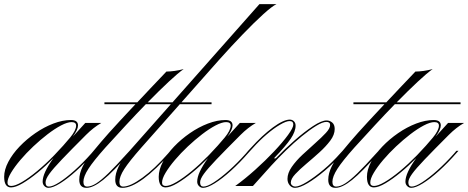

<svg xmlns="http://www.w3.org/2000/svg" viewBox="-76 -894 2251 923"><path d="M-23 7Q-56 7 -56 -44Q-56 -78 -36 -116Q-16 -154 18 -189.5Q52 -225 94 -254Q136 -283 180.5 -300Q225 -317 265 -317Q299 -317 299 -291Q299 -271 274 -237L334 -303H411Q373 -281 338 -246Q264 -172 221.5 -127.5Q179 -83 161 -58Q143 -33 143 -17Q143 3 159 3Q177 3 209 -17.5Q241 -38 281.5 -74Q322 -110 363 -156L374 -169H384L375 -159Q334 -112 291.5 -73.5Q249 -35 213.5 -13Q178 9 157 9Q146 9 137.5 0.5Q129 -8 129 -21Q129 -62 181 -134Q145 -97 106 -65Q67 -33 33 -13Q-1 7 -23 7ZM-22 0Q-3 0 29.5 -19Q62 -38 102.5 -71.5Q143 -105 185 -148Q232 -197 261 -232.5Q290 -268 290 -290Q290 -307 268 -307Q248 -307 217.5 -291Q187 -275 152.5 -248.5Q118 -222 84 -190Q50 -158 22 -125Q-6 -92 -23 -63.5Q-40 -35 -40 -16Q-40 0 -22 0Z M431 -185Q373 -120 349 -82.5Q325 -45 325 -20Q325 3 343 3Q362 3 386 -12Q410 -27 445.5 -61.5Q481 -96 535 -156L547 -169H557L548 -159Q467 -67 419.5 -29Q372 9 340 9Q305 9 305 -30Q305 -91 374 -169Q393 -192 410 -212Q427 -232 448 -255.5Q469 -279 499.5 -312Q530 -345 575 -393H426V-402H584Q612 -432 646.5 -468.5Q681 -505 724 -550Q741 -550 763 -553Q785 -556 807 -562Q780 -543 735 -501Q690 -459 634 -402H941V-393H625Q580 -347 531 -294Q482 -241 431 -185Z M513 9Q478 9 478 -30Q478 -91 547 -169L1171 -874H1253Q1232 -864 1189.5 -825.5Q1147 -787 1092 -730Q1037 -673 977 -606L604 -185Q545 -118 521.5 -81.5Q498 -45 498 -20Q498 3 516 3Q550 3 608.5 -39.5Q667 -82 732 -156L743 -169H753L744 -159Q673 -78 613.5 -34.5Q554 9 513 9Z M720 7Q687 7 687 -44Q687 -78 707 -116Q727 -154 761 -189.5Q795 -225 837 -254Q879 -283 923.5 -300Q968 -317 1008 -317Q1042 -317 1042 -291Q1042 -271 1017 -237L1077 -303H1154Q1116 -281 1081 -246Q1007 -172 964.5 -127.5Q922 -83 904 -58Q886 -33 886 -17Q886 3 902 3Q920 3 952 -17.5Q984 -38 1024.5 -74Q1065 -110 1106 -156L1117 -169H1127L1118 -159Q1077 -112 1034.5 -73.5Q992 -35 956.5 -13Q921 9 900 9Q889 9 880.5 0.5Q872 -8 872 -21Q872 -62 924 -134Q888 -97 849 -65Q810 -33 776 -13Q742 7 720 7ZM721 0Q740 0 772.5 -19Q805 -38 845.5 -71.5Q886 -105 928 -148Q975 -197 1004 -232.5Q1033 -268 1033 -290Q1033 -307 1011 -307Q991 -307 960.5 -291Q930 -275 895.5 -248.5Q861 -222 827 -190Q793 -158 765 -125Q737 -92 720 -63.5Q703 -35 703 -16Q703 0 721 0Z M1127 -169H1117L1129 -182Q1185 -244 1236 -281.5Q1287 -319 1317 -319Q1329 -319 1337 -311Q1345 -303 1345 -290Q1345 -262 1321.5 -227Q1298 -192 1241 -133H1250Q1293 -178 1340.5 -219.5Q1388 -261 1429 -288Q1470 -315 1494 -315Q1509 -315 1521 -305Q1533 -295 1533 -274Q1533 -246 1511.5 -217.5Q1490 -189 1459 -161Q1428 -133 1396.5 -106.5Q1365 -80 1343.5 -57Q1322 -34 1322 -16Q1322 -8 1328.5 -2.5Q1335 3 1343 3Q1363 3 1399.5 -19.5Q1436 -42 1479 -78Q1522 -114 1559 -156L1571 -169H1581L1572 -159Q1531 -112 1486 -74Q1441 -36 1403 -13.5Q1365 9 1342 9Q1327 9 1316.5 -3.5Q1306 -16 1306 -34Q1306 -62 1326.5 -91.5Q1347 -121 1378 -150Q1409 -179 1439.5 -206Q1470 -233 1490.5 -255Q1511 -277 1511 -293Q1511 -308 1493 -308Q1475 -308 1444 -289Q1413 -270 1375 -239Q1337 -208 1299 -171Q1261 -134 1228 -98L1140 0H1055Q1102 -34 1151 -78Q1200 -122 1241.5 -166Q1283 -210 1308.5 -245Q1334 -280 1334 -295Q1334 -312 1316 -312Q1300 -312 1270 -294.5Q1240 -277 1205.5 -247.5Q1171 -218 1139 -182Z M1628 -185Q1570 -120 1546 -82.5Q1522 -45 1522 -20Q1522 3 1540 3Q1559 3 1583 -12Q1607 -27 1642.5 -61.5Q1678 -96 1732 -156L1744 -169H1754L1745 -159Q1664 -67 1616.5 -29Q1569 9 1537 9Q1502 9 1502 -30Q1502 -91 1571 -169Q1590 -192 1607 -212Q1624 -232 1645 -255.5Q1666 -279 1696.5 -312Q1727 -345 1772 -393H1623V-402H1781Q1809 -432 1843.5 -468.5Q1878 -505 1921 -550Q1938 -550 1960 -553Q1982 -556 2004 -562Q1977 -543 1932 -501Q1887 -459 1831 -402H2138V-393H1822Q1777 -347 1728 -294Q1679 -241 1628 -185Z M1721 7Q1688 7 1688 -44Q1688 -78 1708 -116Q1728 -154 1762 -189.5Q1796 -225 1838 -254Q1880 -283 1924.5 -300Q1969 -317 2009 -317Q2043 -317 2043 -291Q2043 -271 2018 -237L2078 -303H2155Q2117 -281 2082 -246Q2008 -172 1965.5 -127.5Q1923 -83 1905 -58Q1887 -33 1887 -17Q1887 3 1903 3Q1921 3 1953 -17.5Q1985 -38 2025.5 -74Q2066 -110 2107 -156L2118 -169H2128L2119 -159Q2078 -112 2035.5 -73.5Q1993 -35 1957.5 -13Q1922 9 1901 9Q1890 9 1881.5 0.5Q1873 -8 1873 -21Q1873 -62 1925 -134Q1889 -97 1850 -65Q1811 -33 1777 -13Q1743 7 1721 7ZM1722 0Q1741 0 1773.5 -19Q1806 -38 1846.5 -71.5Q1887 -105 1929 -148Q1976 -197 2005 -232.5Q2034 -268 2034 -290Q2034 -307 2012 -307Q1992 -307 1961.5 -291Q1931 -275 1896.5 -248.5Q1862 -222 1828 -190Q1794 -158 1766 -125Q1738 -92 1721 -63.5Q1704 -35 1704 -16Q1704 0 1722 0Z"/></svg>

Font: Ballet 16pt
Style: Regular
Weight: 400
Designer: Maximiliano R. Sproviero
Foundry: Omnibus-Type
Version: Version 1.100; ttfautohint (v1.8.3)